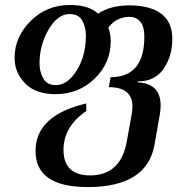

<svg xmlns="http://www.w3.org/2000/svg" viewBox="-20 -509 757 778"><path d="M206.1 -164.1Q253.9 -164.1 291 -223.6Q328.1 -283.2 328.1 -365.7Q328.1 -397.9 313.7 -425Q299.3 -452.1 262.2 -452.1Q213.4 -452.1 176.8 -389.2Q140.1 -326.2 140.1 -251.5Q140.1 -218.8 155.3 -191.4Q170.4 -164.1 206.1 -164.1ZM335.4 249Q124 249 124 103Q124 -41.5 329.6 -89.8V-59.1Q237.3 3.9 237.3 98.1Q237.3 201.7 345.2 201.7Q469.7 201.7 494.1 62.5L514.2 -49.3Q516.6 -64.5 516.6 -77.6Q516.6 -155.8 420.9 -155.8L428.2 -196.3Q564.9 -196.3 564.9 -360.4Q564.9 -438.5 504.4 -440.9Q449.7 -439.5 418.9 -396.5Q428.7 -371.6 428.7 -342.3Q428.7 -253.9 363.8 -190.7Q298.8 -127.4 205.1 -127.4Q124.5 -127.4 81.8 -171.1Q39.1 -214.8 39.1 -274.4Q39.1 -358.9 104 -423.8Q168.9 -488.8 263.2 -488.8Q340.8 -488.8 377.4 -453.6Q427.2 -487.3 505.9 -487.3Q678.2 -484.9 678.2 -351.6Q678.2 -281.7 643.1 -230.5Q607.9 -179.2 539.1 -179.2L538.1 -175.3Q630.9 -170.4 630.9 -82Q630.9 -64.9 627.4 -43.9L606 77.6Q575.7 249 335.4 249Z"/></svg>

Font: Kelvinch
Style: Bold Italic
Weight: 700
Italic angle: -10°
Designer: Paul James Miller
Foundry: High-Logic / Made with FontCreator
Version: Version 3.30 September 23, 2016